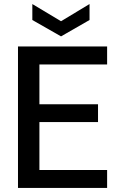

<svg xmlns="http://www.w3.org/2000/svg" viewBox="-20 -930 603 950"><path d="M69 0V-700H510V-611H175V-414H465V-326H175V-89H510V0ZM282 -750 140 -831V-910L282 -825L423 -910V-831Z"/></svg>

Font: Rethink Sans Medium
Style: Regular
Weight: 500
Designer: The Rethink Sans project authors (Hans Thiessen). DM Sans designed by Colophon Foundry.
Foundry: Rethink Communications LLC
Version: Version 1.001